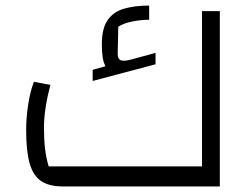

<svg xmlns="http://www.w3.org/2000/svg" viewBox="-20 -670 899 690"><path d="M206 0Q156 0 127.5 -19.5Q99 -39 86.5 -83Q74 -127 74 -203Q74 -247 81.5 -295.5Q89 -344 102 -376L161 -365Q150 -323 144 -284Q138 -245 138 -212Q138 -168 142 -134.5Q146 -101 155 -72H706V-630H770V0ZM313 -379V-419L359 -432Q352 -445 349 -464Q346 -483 346 -511Q346 -568 367 -598Q388 -628 426.5 -639Q465 -650 516 -650V-599Q488 -599 456.5 -593Q425 -587 405 -574L403 -477Q403 -458 414 -453.5Q425 -449 451 -456L539 -480V-439Z"/></svg>

Font: Changa Light
Style: Regular
Weight: 300
Designer: Eduardo Rodriguez Tunni
Foundry: Eduardo Rodriguez Tunni
Version: Version 3.002; ttfautohint (v1.8.2)